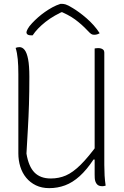

<svg xmlns="http://www.w3.org/2000/svg" viewBox="-20 -954 640 994"><path d="M527 7Q524 8 521.5 8.5Q519 9 516 9.5Q513 10 510 10Q499 10 492 7Q485 4 480.5 -2Q476 -8 473.5 -15.5Q471 -23 470.5 -32Q470 -41 470 -50Q470 -133 470 -214.5Q470 -296 470 -377Q470 -458 470 -539.5Q470 -621 470 -703Q473 -704 475.5 -704Q478 -704 481.5 -704.5Q485 -705 488 -705Q496 -705 503 -703Q510 -701 515 -696Q520 -691 520 -682Q520 -609 520 -536.5Q520 -464 520 -391Q520 -318 520 -245.5Q520 -173 520 -100Q520 -72 521.5 -45.5Q523 -19 527 7ZM235 20Q196 20 166 5.5Q136 -9 115.5 -34Q95 -59 85 -91.5Q75 -124 75 -160Q75 -229 75 -297Q75 -365 75 -433.5Q75 -502 75 -570Q75 -614 72 -647Q69 -680 61 -706Q66 -708 70.5 -709Q75 -710 81 -710Q96 -710 107.5 -695.5Q119 -681 125.5 -647.5Q132 -614 132 -556Q132 -477 130 -413.5Q128 -350 124.5 -290Q121 -230 117 -159Q128 -92 158.5 -61Q189 -30 243 -30Q285 -30 321 -45.5Q357 -61 397.5 -101Q438 -141 491 -214V-128H464Q429 -75 392.5 -42Q356 -9 317 5.5Q278 20 235 20ZM293 -934Q295 -934 296.5 -934Q298 -934 299.5 -934Q301 -934 302 -934Q309 -934 320 -931Q331 -928 357 -912Q372 -903 390.5 -889.5Q409 -876 428 -859.5Q447 -843 464.5 -823.5Q482 -804 496 -782Q489 -778 482.5 -776Q476 -774 467 -774Q458 -774 451.5 -778.5Q445 -783 432 -797Q404 -827 369 -853Q334 -879 275 -902L333 -891Q317 -891 300.5 -891Q284 -891 267 -891L325 -903Q259 -875 215.5 -840.5Q172 -806 149 -771H143Q133 -771 127.5 -773Q122 -775 119.5 -778.5Q117 -782 117 -787Q117 -792 123.5 -804.5Q130 -817 146 -834Q161 -850 177.5 -864.5Q194 -879 212.5 -892Q231 -905 251 -916Q271 -927 293 -934Z"/></svg>

Font: Recursive Monospace Casual Light
Style: Regular
Weight: 300
Version: Version 1.047